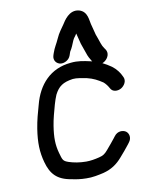

<svg xmlns="http://www.w3.org/2000/svg" viewBox="-97 -980 778 1033"><g transform="rotate(-10 292.0 -463.5)"><path d="M315.8 -681.5 319.5 -692.5C320.6 -695.7 322.3 -700.5 322.5 -700.8C334.8 -719.5 339.9 -734.7 348.9 -756.1C357.9 -775.1 358.1 -769.4 371.2 -790.9C373.7 -781.5 376.3 -771.2 378.6 -761.6L386.2 -731.9C392.4 -711.7 400.4 -694.1 405 -678.6C410.8 -659.3 419.3 -644.9 427.6 -631.7L433.4 -622.3C464.6 -576.1 542 -634.6 511.8 -679.2L505.9 -687.5C499.7 -696.1 495.1 -705.6 491.1 -717.2L482.2 -743.2C479.4 -751.3 476.3 -757.9 473.5 -767L466.2 -795.4C463.8 -805.6 461.1 -815.9 457.9 -827.3C452.1 -845.7 454.5 -896.8 408.6 -910.1C354.4 -925 321.8 -866.9 311.5 -851.2C297.2 -829.5 282.6 -813.9 267.5 -779.8C256.6 -754.7 244 -738.5 233.8 -708.5L230.1 -697.5C220.2 -668.5 240.6 -648.4 261.1 -646.2C279.7 -644.2 306.9 -655.5 315.8 -681.5ZM579.3 -519.1C569.5 -541.7 552.1 -564.5 529.9 -581C497.7 -603.3 464.3 -621.6 416.3 -631.5C388.6 -637.5 354.2 -645.7 314 -640.9C201.7 -630.8 133.1 -554.9 105.6 -447.8C94.8 -410.7 82.6 -366.5 75.8 -323C64.1 -248.5 66.2 -196 81.9 -139.1C100 -73.5 132.2 -35.7 210.1 -23.4C232.6 -18.3 259.9 -14.1 289.6 -14C322.4 -12.6 358.6 -20.6 385.4 -26.8C429.4 -38.3 461.3 -59.6 490.3 -93.7C510.9 -117.9 523.7 -131.7 540.7 -154.1L547.7 -163.4C566.7 -186.6 559.2 -213 544 -224C529.6 -234.4 498.9 -237.1 479.5 -210.6L472.5 -201.4C456.3 -181.7 445.7 -167.5 425.3 -144.4C409.4 -125.6 399 -118.6 376.6 -113.2C352.8 -107.2 328.2 -103 305.2 -103C269.5 -103 236.9 -109 210.2 -117.8C181 -128.1 180 -133.9 168.4 -175C155.9 -219.8 155 -260.7 164.8 -323C167.6 -340.7 171.5 -359.3 176.4 -378.5C186.4 -417 196.3 -455.7 209.2 -485.5C230.7 -527.5 254.8 -544.9 310.2 -553.2C333.3 -555.5 357.8 -549.3 385.8 -544.5C420.7 -536.1 443.1 -523.7 470 -506C480.3 -497.6 491.7 -482.5 497.8 -470.8C509.3 -446 539.1 -447.2 557.4 -457.9C574.4 -467.9 593.8 -493.4 579.3 -519.1Z"/></g></svg>

Font: Just Breathe
Style: BdObl3
Weight: 400
Foundry: Cannot Into Space Fonts
Version: Version 0.72